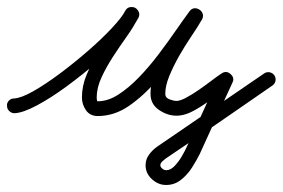

<svg xmlns="http://www.w3.org/2000/svg" viewBox="-39 -303 804 546"><path d="M-19 -2Q-20 -10 -14 -16.5Q-8 -23 1 -23Q21 -24 55.5 -43.5Q90 -63 131.5 -94Q173 -125 212 -159Q251 -193 279.5 -223.5Q308 -254 317 -272Q322 -281 330 -282.5Q338 -284 345 -281Q352 -277 355.5 -269.5Q359 -262 354 -253Q342 -228 322 -200Q302 -172 282.5 -142Q263 -112 249.5 -82.5Q236 -53 236 -26Q236 -23 236.5 -19Q237 -15 239 -15Q268 -15 297.5 -34Q327 -53 356 -83Q385 -113 411.5 -148Q438 -183 460.5 -215.5Q483 -248 500 -271Q506 -279 514 -279.5Q522 -280 529 -275Q535 -271 537.5 -263.5Q540 -256 535 -247Q523 -226 505 -199.5Q487 -173 470.5 -144Q454 -115 442.5 -87Q431 -59 431 -36Q431 -25 443 -20.5Q455 -16 463 -16Q473 -16 490 -25Q507 -34 526.5 -47.5Q546 -61 563 -74Q580 -87 591 -94Q604 -103 616 -93Q629 -82 622 -68Q599 -18 575.5 33Q552 84 529 135Q529 135 529 135Q529 135 529 135Q520 153 507 173.5Q494 194 475.5 208.5Q457 223 434 223Q433 223 432 223Q432 223 433 223Q433 223 433 223Q411 223 393 206.5Q375 190 375 167Q375 150 385 136.5Q395 123 408 114Q408 114 408 114Q408 114 408 114Q408 114 408 114Q484 62 560 10Q636 -42 712 -94Q712 -94 712 -94Q712 -94 712 -94Q719 -99 727.5 -97.5Q736 -96 741 -89Q746 -82 744.5 -73.5Q743 -65 736 -60Q660 -7 584 45Q508 97 432 148Q432 148 432 148Q432 148 432 148Q432 148 432 148Q428 151 422.5 156Q417 161 417 167Q417 172 422.5 176.5Q428 181 433 181Q433 181 433 181Q434 181 434 181Q434 181 434 181Q446 181 457.5 169Q469 157 478 141.5Q487 126 491 117Q491 117 491 117Q491 117 491 117Q514 67 537.5 16Q561 -35 584 -86Q587 -93 594.5 -91.5Q602 -90 609 -84Q616 -79 618.5 -71.5Q621 -64 615 -60Q595 -46 568.5 -25.5Q542 -5 514.5 10.5Q487 26 463 26Q437 26 413 9.5Q389 -7 389 -36Q389 -74 408.5 -115.5Q428 -157 453.5 -196.5Q479 -236 499 -269Q504 -277 512.5 -277.5Q521 -278 528 -274Q534 -269 537 -261.5Q540 -254 534 -245Q508 -211 476.5 -165Q445 -119 407.5 -75Q370 -31 328 -2Q286 27 239 27Q217 27 205.5 10.5Q194 -6 194 -26Q194 -59 207.5 -91Q221 -123 241 -154Q261 -185 282 -214.5Q303 -244 317 -272Q322 -281 330 -282.5Q338 -284 345 -281Q352 -277 355.5 -269.5Q359 -262 355 -253Q344 -231 312.5 -197.5Q281 -164 238 -127Q195 -90 150 -57Q105 -24 65.5 -3Q26 18 2 19Q-6 19 -12.5 13Q-19 7 -19 -2Z"/></svg>

Font: FRB American Cursive Medium
Style: Italic
Weight: 500
Italic angle: -25°
Version: Version 2.0;Modular Font Editor K font №1